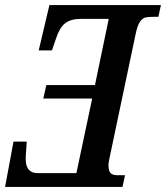

<svg xmlns="http://www.w3.org/2000/svg" viewBox="-29 -734 652 754"><path d="M24 -178H76Q76 -171 74 -147.5Q72 -124 72 -109Q72 -54 120 -54H271L333 -347H141L153 -400H344L398 -660H291Q248 -660 226 -642Q204 -624 190 -580L175 -536H123L165 -714H603L593 -668H577Q554 -668 542.5 -665.5Q531 -663 521 -649Q511 -635 504 -602L401 -113Q397 -93 397 -87Q397 -62 405.5 -54Q414 -46 431 -46H462L452 0H-9Z"/></svg>

Font: Noto Serif CondSemiBold
Style: Italic
Weight: 600
Width: 3
Italic angle: -12°
Designer: Monotype Design Team
Foundry: Monotype Imaging Inc.
Version: Version 1.001